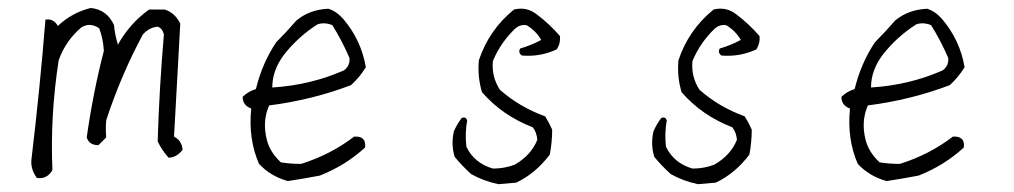

<svg xmlns="http://www.w3.org/2000/svg" viewBox="-20 -477 2540 481"><path d="M125 -412.1Q160.2 -445.3 207 -457Q248 -453.1 265.6 -414.1Q267.6 -390.6 275.4 -365.2Q304.7 -418 353.5 -453.1Q371.1 -453.1 392.6 -453.1Q418 -445.3 431.6 -418Q423.8 -273.4 416 -134.8Q435.5 -125 437.5 -101.6Q421.9 -82 402.3 -82Q384.8 -101.6 375 -123Q378.9 -253.9 390.6 -390.6Q386.7 -406.2 375 -410.2Q353.5 -408.2 337.9 -390.6Q283.2 -289.1 246.1 -175.8Q244.1 -154.3 246.1 -132.8Q236.3 -123 226.6 -113.3Q203.1 -113.3 197.3 -132.8Q212.9 -244.1 240.2 -349.6Q238.3 -380.9 228.5 -406.2Q205.1 -421.9 183.6 -408.2Q144.5 -375 127 -326.2Q105.5 -187.5 111.3 -50.8Q97.7 -27.3 72.3 -31.2Q56.6 -52.7 58.6 -76.2Q80.1 -255.9 93.8 -427.7Q113.3 -431.6 125 -412.1Z M722.7 -425.8Q755.9 -453.1 802.7 -455.1Q822.3 -449.2 839.8 -429.7Q884.8 -377 896.5 -308.6Q880.9 -283.2 859.4 -263.7Q761.7 -226.6 654.3 -212.9Q636.7 -173.8 648.4 -127Q656.2 -95.7 683.6 -70.3Q707 -66.4 734.4 -66.4Q808.6 -89.8 867.2 -134.8Q898.4 -136.7 894.5 -107.4Q845.7 -62.5 781.2 -37.1Q740.2 -29.3 701.2 -23.4Q658.2 -35.2 628.9 -66.4Q601.6 -128.9 609.4 -205.1Q587.9 -212.9 587.9 -234.4Q601.6 -248 621.1 -253.9Q636.7 -318.4 671.9 -371.1Q697.3 -396.5 722.7 -425.8ZM812.5 -414.1Q793 -421.9 775.4 -416Q726.6 -384.8 691.4 -339.8Q662.1 -300.8 662.1 -257.8Q757.8 -263.7 841.8 -300.8Q857.4 -312.5 855.5 -332Q835.9 -377 812.5 -414.1Z M1267.6 -453.1Q1298.8 -460.9 1324.2 -441.4Q1355.5 -418 1382.8 -386.7Q1384.8 -369.1 1375 -353.5Q1334 -334 1287.1 -337.9Q1277.3 -345.7 1283.2 -355.5Q1310.5 -363.3 1335.9 -377Q1322.3 -400.4 1298.8 -414.1Q1283.2 -416 1271.5 -406.2Q1234.4 -371.1 1214.8 -324.2Q1210.9 -285.2 1232.4 -252Q1281.2 -209 1345.7 -185.5Q1355.5 -169.9 1363.3 -152.3Q1363.3 -121.1 1357.4 -89.8Q1322.3 -43 1273.4 -19.5Q1250 -17.6 1228.5 -15.6Q1191.4 -23.4 1160.2 -41Q1136.7 -62.5 1119.1 -84Q1109.4 -115.2 1117.2 -148.4Q1125 -166 1136.7 -181.6Q1146.5 -185.5 1150.4 -175.8Q1144.5 -142.6 1148.4 -109.4Q1168 -68.4 1214.8 -54.7Q1244.1 -54.7 1269.5 -64.5Q1310.5 -87.9 1326.2 -127Q1324.2 -146.5 1314.5 -158.2Q1238.3 -187.5 1187.5 -246.1Q1175.8 -285.2 1179.7 -326.2Q1205.1 -402.3 1267.6 -453.1Z M1767.6 -453.1Q1798.8 -460.9 1824.2 -441.4Q1855.5 -418 1882.8 -386.7Q1884.8 -369.1 1875 -353.5Q1834 -334 1787.1 -337.9Q1777.3 -345.7 1783.2 -355.5Q1810.5 -363.3 1835.9 -377Q1822.3 -400.4 1798.8 -414.1Q1783.2 -416 1771.5 -406.2Q1734.4 -371.1 1714.8 -324.2Q1710.9 -285.2 1732.4 -252Q1781.2 -209 1845.7 -185.5Q1855.5 -169.9 1863.3 -152.3Q1863.3 -121.1 1857.4 -89.8Q1822.3 -43 1773.4 -19.5Q1750 -17.6 1728.5 -15.6Q1691.4 -23.4 1660.2 -41Q1636.7 -62.5 1619.1 -84Q1609.4 -115.2 1617.2 -148.4Q1625 -166 1636.7 -181.6Q1646.5 -185.5 1650.4 -175.8Q1644.5 -142.6 1648.4 -109.4Q1668 -68.4 1714.8 -54.7Q1744.1 -54.7 1769.5 -64.5Q1810.5 -87.9 1826.2 -127Q1824.2 -146.5 1814.5 -158.2Q1738.3 -187.5 1687.5 -246.1Q1675.8 -285.2 1679.7 -326.2Q1705.1 -402.3 1767.6 -453.1Z M2222.7 -425.8Q2255.9 -453.1 2302.7 -455.1Q2322.3 -449.2 2339.8 -429.7Q2384.8 -377 2396.5 -308.6Q2380.9 -283.2 2359.4 -263.7Q2261.7 -226.6 2154.3 -212.9Q2136.7 -173.8 2148.4 -127Q2156.2 -95.7 2183.6 -70.3Q2207 -66.4 2234.4 -66.4Q2308.6 -89.8 2367.2 -134.8Q2398.4 -136.7 2394.5 -107.4Q2345.7 -62.5 2281.2 -37.1Q2240.2 -29.3 2201.2 -23.4Q2158.2 -35.2 2128.9 -66.4Q2101.6 -128.9 2109.4 -205.1Q2087.9 -212.9 2087.9 -234.4Q2101.6 -248 2121.1 -253.9Q2136.7 -318.4 2171.9 -371.1Q2197.3 -396.5 2222.7 -425.8ZM2312.5 -414.1Q2293 -421.9 2275.4 -416Q2226.6 -384.8 2191.4 -339.8Q2162.1 -300.8 2162.1 -257.8Q2257.8 -263.7 2341.8 -300.8Q2357.4 -312.5 2355.5 -332Q2335.9 -377 2312.5 -414.1Z"/></svg>

Font: BoLeHuaiShuti
Style: Regular
Weight: 400
Designer: Aston.linsen@gmail.com
Foundry: BoLe
Version: Version 1.00 June 15, 2016, initial release